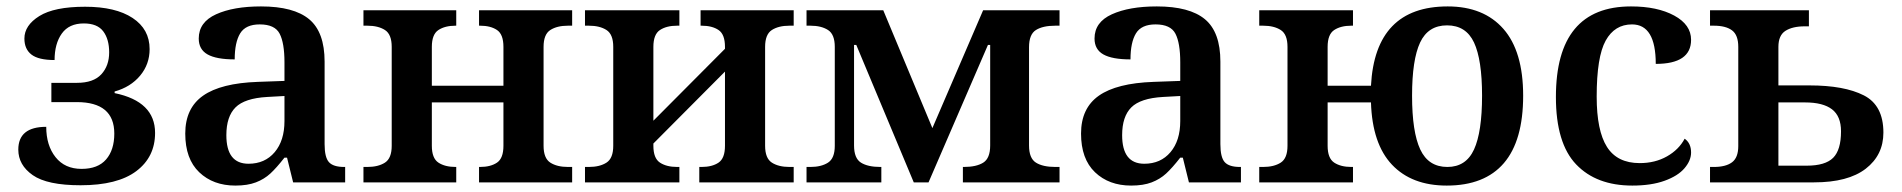

<svg xmlns="http://www.w3.org/2000/svg" viewBox="-20 -568 5925 598"><path d="M37 -102Q37 -173 124 -173Q124 -115 153 -78.5Q182 -42 234 -42Q285 -42 310.5 -71.5Q336 -101 336 -152Q336 -250 219 -250H140V-310H220Q271 -310 295.5 -336.5Q320 -363 320 -405Q320 -446 301.5 -470.5Q283 -495 241 -495Q195 -495 172.5 -463.5Q150 -432 150 -381Q100 -381 78 -398Q56 -415 56 -448Q56 -489 102.5 -518Q149 -547 245 -547Q340 -547 393 -512Q446 -477 446 -415Q446 -368 416.5 -332.5Q387 -297 337 -283V-278Q463 -252 463 -154Q463 -79 404.5 -35Q346 9 231 9Q127 9 82 -22.5Q37 -54 37 -102Z M557 -152Q557 -231 612.5 -270Q668 -309 783 -313L866 -316V-374Q866 -434 851 -463Q836 -492 789 -492Q745 -492 728 -464Q711 -436 711 -383Q654 -383 626.5 -398.5Q599 -414 599 -448Q599 -499 653 -523.5Q707 -548 793 -548Q895 -548 943 -508Q991 -468 991 -376V-119Q991 -78 1004.5 -63Q1018 -48 1052 -48H1055V0H893L874 -77H866Q841 -45 822 -27.5Q803 -10 777 0Q751 10 713 10Q644 10 600.5 -31.5Q557 -73 557 -152ZM866 -191V-269L812 -266Q742 -262 713.5 -233.5Q685 -205 685 -147Q685 -58 754 -58Q805 -58 835.5 -94Q866 -130 866 -191Z M1112 -48H1124Q1158 -48 1179 -61.5Q1200 -75 1200 -114V-422Q1200 -461 1179 -474.5Q1158 -488 1124 -488H1112V-536H1401V-488H1399Q1366 -488 1345.5 -474.5Q1325 -461 1325 -422V-301H1548V-422Q1548 -461 1528 -474.5Q1508 -488 1475 -488H1472V-536H1762V-488H1749Q1715 -488 1694 -474.5Q1673 -461 1673 -422V-114Q1673 -75 1694 -61.5Q1715 -48 1749 -48H1762V0H1472V-48H1475Q1508 -48 1528 -61.5Q1548 -75 1548 -114V-249H1325V-114Q1325 -75 1345.5 -61.5Q1366 -48 1399 -48H1401V0H1112Z M1802 -48H1814Q1848 -48 1869 -61.5Q1890 -75 1890 -114V-422Q1890 -461 1869 -474.5Q1848 -488 1814 -488H1802V-536H2096V-488H2089Q2056 -488 2035.5 -474.5Q2015 -461 2015 -422V-192L2238 -416V-422Q2238 -461 2218 -474.5Q2198 -488 2165 -488H2162V-536H2452V-488H2439Q2405 -488 2384 -474.5Q2363 -461 2363 -422V-114Q2363 -75 2384 -61.5Q2405 -48 2439 -48H2452V0H2158V-48H2165Q2198 -48 2218 -61.5Q2238 -75 2238 -114V-345L2015 -121V-114Q2015 -75 2035.5 -61.5Q2056 -48 2089 -48H2096V0H1802Z M2492 -48H2504Q2538 -48 2559 -61.5Q2580 -75 2580 -114V-422Q2580 -461 2559 -474.5Q2538 -488 2504 -488H2492V-536H2731L2884 -169L3042 -536H3280V-488H3267Q3228 -488 3206.5 -474.5Q3185 -461 3185 -421V-115Q3185 -75 3206.5 -61.5Q3228 -48 3267 -48H3280V0H2979V-48H2982Q3021 -48 3042.5 -61.5Q3064 -75 3064 -115V-428H3057L2872 0H2826L2647 -428H2640V-115Q2640 -75 2661.5 -61.5Q2683 -48 2722 -48H2725V0H2492Z M3347 -152Q3347 -231 3402.5 -270Q3458 -309 3573 -313L3656 -316V-374Q3656 -434 3641 -463Q3626 -492 3579 -492Q3535 -492 3518 -464Q3501 -436 3501 -383Q3444 -383 3416.5 -398.5Q3389 -414 3389 -448Q3389 -499 3443 -523.5Q3497 -548 3583 -548Q3685 -548 3733 -508Q3781 -468 3781 -376V-119Q3781 -78 3794.5 -63Q3808 -48 3842 -48H3845V0H3683L3664 -77H3656Q3631 -45 3612 -27.5Q3593 -10 3567 0Q3541 10 3503 10Q3434 10 3390.5 -31.5Q3347 -73 3347 -152ZM3656 -191V-269L3602 -266Q3532 -262 3503.5 -233.5Q3475 -205 3475 -147Q3475 -58 3544 -58Q3595 -58 3625.5 -94Q3656 -130 3656 -191Z M4250 -249H4115V-114Q4115 -75 4135.5 -61.5Q4156 -48 4189 -48H4194V0H3902V-48H3914Q3948 -48 3969 -61.5Q3990 -75 3990 -114V-422Q3990 -461 3969 -474.5Q3948 -488 3914 -488H3902V-536H4194V-488H4189Q4156 -488 4135.5 -474.5Q4115 -461 4115 -422V-301H4250Q4263 -548 4489 -548Q4601 -548 4662.5 -478Q4724 -408 4724 -270Q4724 -130 4664 -60Q4604 10 4486 10Q4377 10 4315.5 -55Q4254 -120 4250 -249ZM4596 -270Q4596 -382 4571 -435.5Q4546 -489 4487 -489Q4428 -489 4403 -435.5Q4378 -382 4378 -270Q4378 -157 4403.5 -102.5Q4429 -48 4488 -48Q4546 -48 4571 -102.5Q4596 -157 4596 -270Z M4826 -266Q4826 -548 5060 -548Q5142 -548 5194.5 -519.5Q5247 -491 5247 -444Q5247 -369 5137 -369Q5137 -492 5063 -492Q5009 -492 4981 -441.5Q4953 -391 4953 -267Q4953 -161 4985 -110.5Q5017 -60 5087 -60Q5135 -60 5172 -81Q5209 -102 5227 -136Q5247 -122 5247 -93Q5247 -68 5226.5 -44Q5206 -20 5164.5 -5Q5123 10 5064 10Q4952 10 4889 -56Q4826 -122 4826 -266Z M5306 -48H5318Q5355 -48 5374.5 -62.5Q5394 -77 5394 -113V-422Q5394 -459 5374.5 -473.5Q5355 -488 5318 -488H5306V-536H5614V-486H5601Q5563 -486 5541 -472Q5519 -458 5519 -422V-302H5616Q5724 -302 5785 -271Q5846 -240 5846 -155Q5846 -85 5791 -42.5Q5736 0 5630 0H5306ZM5607 -52Q5665 -52 5689.5 -76.5Q5714 -101 5714 -159Q5714 -206 5686 -227.5Q5658 -249 5602 -249H5519V-52Z"/></svg>

Font: Noto Serif SemiBold
Style: Regular
Weight: 600
Designer: Monotype Design Team
Foundry: Monotype Imaging Inc.
Version: Version 1.001